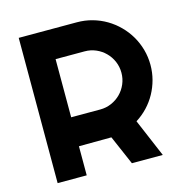

<svg xmlns="http://www.w3.org/2000/svg" viewBox="-104 -797 860 894"><g transform="rotate(-15 326.0 -350.0)"><path d="M205.1 -560.1V-279.8H345.2Q374 -279.8 399.4 -290.8Q424.8 -301.8 443.8 -320.8Q462.9 -339.8 473.9 -365.5Q484.9 -391.1 484.9 -419.9Q484.9 -448.7 473.9 -474.4Q462.9 -500 443.8 -519Q424.8 -538.1 399.4 -549.1Q374 -560.1 345.2 -560.1ZM205.1 0H64.9V-700.2H345.2Q383.8 -700.2 419.4 -690.2Q455.1 -680.2 486.1 -661.9Q517.1 -643.6 542.7 -617.9Q568.4 -592.3 586.7 -561Q605 -529.8 615 -494.1Q625 -458.5 625 -419.9Q625 -383.8 616 -349.6Q606.9 -315.4 590.1 -284.7Q573.2 -253.9 548.8 -228Q524.4 -202.1 494.1 -183.1L571.8 0H422.9L361.8 -141.1L205.1 -140.1Z"/></g></svg>

Font: Righteous
Style: Regular
Weight: 400
Version: Version 1.000